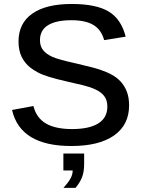

<svg xmlns="http://www.w3.org/2000/svg" viewBox="-20 -718 707 957"><path d="M623.5 -192.9Q623.5 -95.7 548.8 -43Q474.1 9.8 335.4 9.8Q81.1 9.8 40 -169.9L146.5 -189.5Q161.6 -129.9 209.2 -102.3Q256.8 -74.7 339.4 -74.7Q424.8 -74.7 470 -103Q515.1 -131.3 515.1 -186.5Q515.1 -218.8 499.3 -239.3Q483.4 -259.8 454.1 -272.9Q430.2 -284.2 394.5 -293Q358.9 -301.8 312.5 -312Q259.3 -324.2 225.1 -334.7Q190.9 -345.2 169.4 -356.7Q147.9 -368.2 131.3 -380.9Q103 -403.3 87.6 -435.3Q72.3 -467.3 72.3 -511.2Q72.3 -601.6 140.6 -649.9Q209 -698.2 337.4 -698.2Q458.5 -698.2 521.2 -660.9Q584 -623.5 606.4 -535.2L499 -518.1Q485.4 -569.3 446 -593.3Q406.7 -617.2 335.9 -617.2Q259.3 -617.2 219.2 -592.3Q179.2 -567.4 179.2 -517.6Q179.2 -487.3 195.1 -467.8Q210.9 -448.2 241.2 -434.6Q270 -421.4 362.8 -400.9Q405.3 -391.1 442.9 -381.3Q480.5 -371.6 510.7 -358.4Q531.2 -350.1 549.1 -338.6Q566.9 -327.1 580.1 -313Q600.6 -291 612.1 -261.5Q623.5 -231.9 623.5 -192.9ZM399.4 99.1Q399.4 139.2 388.7 166Q377.9 192.9 356.4 218.3H296.4Q318.4 194.3 330.3 173.6Q342.3 152.8 342.3 131.8H295.9V47.4H399.4Z"/></svg>

Font: Arimo Medium
Style: Regular
Weight: 500
Designer: Steve Matteson
Foundry: Monotype Imaging Inc.
Version: Version 1.33